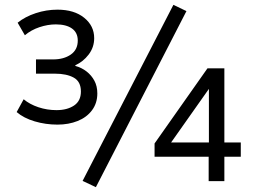

<svg xmlns="http://www.w3.org/2000/svg" viewBox="-20 -750 1068 795"><path d="M218 -234Q169 -234 123.5 -247.5Q78 -261 49 -286L78 -339Q103 -318 139 -306Q175 -294 214 -294Q258 -294 286.5 -313Q315 -332 315 -371Q315 -412 285.5 -428.5Q256 -445 207 -445H129V-504H200Q244 -504 273 -524Q302 -544 302 -582Q302 -615 278 -632Q254 -649 211 -649Q178 -649 143.5 -637.5Q109 -626 83 -604L53 -656Q84 -681 128 -695.5Q172 -710 218 -710Q287 -710 328.5 -676.5Q370 -643 370 -592Q370 -554 347 -524Q324 -494 292 -480V-477Q318 -470 338.5 -454Q359 -438 371 -415.5Q383 -393 383 -363Q383 -323 361 -293.5Q339 -264 301.5 -249Q264 -234 218 -234ZM377 25 322 -1 698 -730 752 -704ZM844 0V-101H620V-156L839 -467H909V-160H977V-101H909V0ZM845 -160V-382L675 -141L671 -160Z"/></svg>

Font: Nunito Sans 7pt SemiCondensed
Style: Regular
Weight: 400
Width: 4
Designer: Vernon Adams
Foundry: Vernon Adams
Version: Version 3.101;gftools[0.9.27]